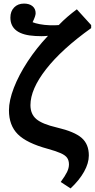

<svg xmlns="http://www.w3.org/2000/svg" viewBox="-20 -822 529 1072"><path d="M374 230 319 194Q344 160 354.5 138Q365 116 365 96Q365 74 355 59.5Q345 45 319.5 33.5Q294 22 247 9Q129 -23 79.5 -72.5Q30 -122 30 -206Q30 -261 57.5 -332Q85 -403 134 -478Q183 -553 248 -622Q228 -620 212.5 -620Q197 -620 178 -621Q38 -628 38 -724Q38 -759 59 -780.5Q80 -802 114 -802Q144 -802 161.5 -787.5Q179 -773 179 -748Q179 -733 162 -698Q176 -692 202 -687Q228 -682 258 -681Q285 -680 308 -682Q332 -707 357 -728.5Q382 -750 409 -770L489 -682V-665Q325 -548 237.5 -436Q150 -324 150 -235Q150 -185 183 -157Q216 -129 298 -110Q396 -87 436 -52Q476 -17 476 46Q476 89 449.5 136.5Q423 184 374 230Z"/></svg>

Font: Literata SemiBold
Style: Regular
Weight: 600
Designer: Latin by Veronika Burian and Jose Scaglione. Greek by Irene Vlachou. Cyrillic by Vera Evstafieva.
Foundry: TypeTogether
Version: Version 3.103; ttfautohint (v1.8.4.7-5d5b);gftools[0.9.29]